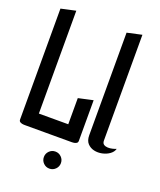

<svg xmlns="http://www.w3.org/2000/svg" viewBox="-178 -910 1026 1228"><g transform="rotate(20 335.0 -296.0)"><path d="M65 0Q65 0 55 -0.5Q45 -1 35 -6Q25 -11 25 -23V-778L125 -800V-100H245V0Z M308 208Q284 208 267 191Q250 174 250 150Q250 126 267 109Q284 92 308 92Q332 92 349 109Q366 126 366 150Q366 174 349 191Q332 208 308 208Z M205 0V-100H325V-278L425 -300V-23Q425 -11 415 -6Q405 -1 395 -0.5Q385 0 385 0Z M670 -58Q664 -36 642.5 -20.5Q621 -5 592.5 1Q564 7 537.5 1Q511 -5 493 -24.5Q475 -44 475 -80V-778L575 -800V-80Q575 -62 586 -54.5Q597 -47 613 -46.5Q629 -46 645 -50Q661 -54 670 -58Z"/></g></svg>

Font: Reem Kufi Fun
Style: Regular
Weight: 400
Designer: Khaled Hosny
Version: Version 1.005